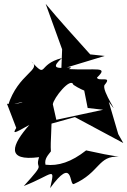

<svg xmlns="http://www.w3.org/2000/svg" viewBox="-20 -876 657 992"><path d="M520 -79 425 -99C349 -39 281 -17 215 -25C208 -56 230 -76 243 -94C239 -146 250 -228 245 -286L227 -232L367 -271L617 -137L591 -183L542 -350C616 -251 499 -412 521 -438C563 -487 487 -452 481 -475C545 -536 475 -511 336 -519C391 -551 196 -485 300 -576C169 -543 229 -466 141 -559C200 -515 74 -498 21 -330C169 -372 63 -328 16 -340L64 -215C46 -185 48 -183 132 -231C41 -128 7 -41 182 -64C157 11 227 -51 103 85C256 25 266 -22 239 96C361 -72 336 82 361 75C496 16 487 -74 594 -66ZM433 -318 513 -309 271 -257 253 -337C256 -369 346 -481 359 -438C472 -363 547 -405 415 -409ZM446 -595C369 -681 290 -767 216 -856L301 -621L297 -519L521 -587Z"/></svg>

Font: Asimov Silicon
Style: Regular
Weight: 400
Designer: Google
Version: Version 2.000980; 2014